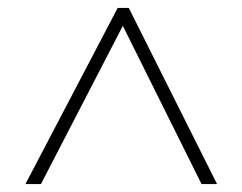

<svg xmlns="http://www.w3.org/2000/svg" viewBox="-20 -739 610 483"><path d="M44 -276 276 -719H304L526 -276H487L289 -674L83 -276Z"/></svg>

Font: Noto Sans Hebrew ExtraLight
Style: Regular
Weight: 250
Designer: Monotype Design Team
Foundry: Monotype Imaging Inc.
Version: Version 2.003